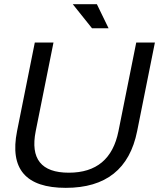

<svg xmlns="http://www.w3.org/2000/svg" viewBox="-20 -904 777 929"><path d="M62.5 -269.5 148.4 -698.2H238.8L152.8 -269.5Q112.8 -68.4 313 -68.4Q513.2 -68.4 553.2 -269.5L639.2 -698.2H729.5L643.6 -269.5Q588.9 4.9 298.3 4.9Q7.8 4.9 62.5 -269.5ZM505.4 -767.1H425.3L332 -883.8H448.7Z"/></svg>

Font: Sansation
Style: Italic
Weight: 400
Designer: Bernd Montag
Version: Version 1.301